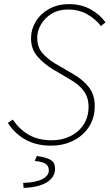

<svg xmlns="http://www.w3.org/2000/svg" viewBox="-20 -692 530 928"><path d="M226 12Q156 12 103.5 -17Q51 -46 18 -98L42 -114Q74 -66 120 -40Q166 -14 230 -14Q280 -14 320.5 -34Q361 -54 384.5 -90.5Q408 -127 408 -176Q408 -221 384.5 -252.5Q361 -284 322 -306L234 -358Q194 -382 162 -418Q130 -454 130 -506Q130 -550 153 -588Q176 -626 217.5 -649Q259 -672 314 -672Q374 -672 419.5 -646Q465 -620 490 -584L468 -566Q443 -599 402.5 -622.5Q362 -646 308 -646Q263 -646 230 -626Q197 -606 178.5 -574.5Q160 -543 160 -510Q160 -462 187 -433Q214 -404 248 -384L334 -334Q381 -307 409.5 -270.5Q438 -234 438 -180Q438 -122 410 -79Q382 -36 334 -12Q286 12 226 12ZM94 216 92 192Q154 190 185 173.5Q216 157 216 132Q216 109 199 99Q182 89 148 86L158 62Q194 67 213 75Q232 83 239 94.5Q246 106 246 124Q246 152 227 172.5Q208 193 173.5 204Q139 215 94 216Z"/></svg>

Font: Source Sans 3
Style: Italic
Weight: 200
Italic angle: -11°
Designer: Paul D. Hunt
Foundry: Adobe
Version: Version 3.046;hotconv 1.0.118;makeotfexe 2.5.65603